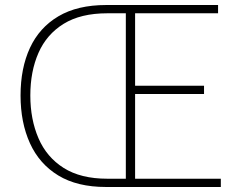

<svg xmlns="http://www.w3.org/2000/svg" viewBox="-20 -746 953 766"><path d="M403 0Q288 0 212.5 -46Q137 -92 99.5 -174.5Q62 -257 62 -365Q62 -474 99.5 -555Q137 -636 213 -681Q289 -726 404 -726H850V-693H519V-404H794V-371H519V-33H861V0ZM408 -33H482V-693H408Q302 -693 234 -651Q166 -609 133.5 -535Q101 -461 101 -365Q101 -270 133.5 -194.5Q166 -119 234 -76Q302 -33 408 -33Z"/></svg>

Font: Noto Sans SC Thin Thin
Style: Regular
Weight: 250
Version: Version 2.004-H2;hotconv 1.0.118;makeotfexe 2.5.65603